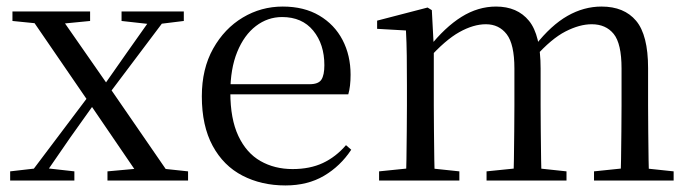

<svg xmlns="http://www.w3.org/2000/svg" viewBox="-20 -551 2109 586"><path d="M11 0V-28L98 -38H118L207 -28V0ZM56 0 270 -284 291 -264H289L195 -132L104 0ZM308 0V-28L429 -39H451L554 -28V0ZM295 -241 275 -263H278L367 -390L456 -516H502ZM414 0 253 -236 61 -516H153L311 -289L510 0ZM18 -487V-516H255V-487L153 -477H118ZM351 -487V-516H541V-487L460 -477H441Z M851 15Q778 15 720 -15Q662 -45 629 -106Q596 -167 596 -257Q596 -341 630.5 -402.5Q665 -464 721 -497.5Q777 -531 843 -531Q908 -531 954.5 -503.5Q1001 -476 1025.5 -429Q1050 -382 1050 -323Q1050 -287 1043 -263H635V-294H925Q952 -294 961 -308Q970 -322 970 -352Q970 -416 936 -457.5Q902 -499 841 -499Q797 -499 761 -471.5Q725 -444 704 -392.5Q683 -341 683 -269Q683 -188 707.5 -136Q732 -84 775 -59.5Q818 -35 873 -35Q926 -35 965.5 -53.5Q1005 -72 1036 -108L1052 -94Q1019 -44 969 -14.5Q919 15 851 15Z M1137 0V-28L1245 -39H1278L1382 -28V0ZM1219 0Q1220 -24 1220.5 -65Q1221 -106 1221.5 -150.5Q1222 -195 1222 -229V-290Q1222 -341 1221.5 -381Q1221 -421 1219 -458L1131 -463V-488L1285 -528L1298 -520L1304 -406V-403V-229Q1304 -195 1304.5 -150.5Q1305 -106 1305.5 -65Q1306 -24 1307 0ZM1465 0V-28L1573 -39H1606L1709 -28V0ZM1547 0Q1548 -24 1548.5 -64.5Q1549 -105 1549.5 -149.5Q1550 -194 1550 -229V-342Q1550 -416 1526.5 -446.5Q1503 -477 1463 -477Q1425 -477 1382 -453Q1339 -429 1287 -371L1278 -406H1289Q1338 -468 1388.5 -499.5Q1439 -531 1494 -531Q1559 -531 1594.5 -487.5Q1630 -444 1630 -342V-229Q1630 -194 1630.5 -149.5Q1631 -105 1631.5 -64.5Q1632 -24 1633 0ZM1793 0V-28L1899 -39H1932L2036 -28V0ZM1873 0Q1875 -24 1875.5 -64.5Q1876 -105 1876.5 -149.5Q1877 -194 1877 -229V-342Q1877 -418 1853 -447.5Q1829 -477 1786 -477Q1749 -477 1706 -455Q1663 -433 1613 -377L1602 -413H1614Q1662 -474 1712 -502.5Q1762 -531 1816 -531Q1885 -531 1921.5 -487.5Q1958 -444 1958 -343V-229Q1958 -194 1958.5 -149.5Q1959 -105 1959.5 -64.5Q1960 -24 1961 0Z"/></svg>

Font: Noto Serif JP ExtraLight
Style: Regular
Weight: 400
Version: Version 2.003-H1;hotconv 1.1.1;makeotfexe 2.6.0